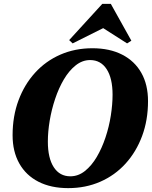

<svg xmlns="http://www.w3.org/2000/svg" viewBox="-20 -955 784 991"><path d="M332 16Q243 16 178.5 -17Q114 -50 79.5 -111.5Q45 -173 45 -257Q45 -355 75.5 -437Q106 -519 161 -579.5Q216 -640 291.5 -673Q367 -706 457 -706Q546 -706 610.5 -673Q675 -640 709.5 -579Q744 -518 744 -433Q744 -335 713.5 -253Q683 -171 628 -110.5Q573 -50 497.5 -17Q422 16 332 16ZM343 -45Q384 -45 418.5 -72.5Q453 -100 479.5 -145Q506 -190 524.5 -245.5Q543 -301 552 -358.5Q561 -416 561 -466Q561 -551 530.5 -598Q500 -645 445 -645Q405 -645 370.5 -617.5Q336 -590 309.5 -545Q283 -500 264.5 -444.5Q246 -389 236.5 -332Q227 -275 227 -224Q227 -139 257.5 -92Q288 -45 343 -45ZM355 -731 337 -748 508 -935H552L658 -745L636 -731L506 -814H521Z"/></svg>

Font: Platypi Light
Style: Bold Italic
Weight: 700
Italic angle: -13°
Version: Version 1.200